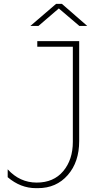

<svg xmlns="http://www.w3.org/2000/svg" viewBox="-20 -964 507 999"><path d="M174 -721V-750H392V-230Q392 -121 332.5 -53Q273 15 177 15H167Q87 15 20 -42V-83Q83 -14 171 -14Q259 -14 309 -73.5Q359 -133 359 -226V-721ZM302 -944 434 -829H393L286 -920L180 -829H138L272 -944Z"/></svg>

Font: Poiret One
Style: Regular
Weight: 400
Designer: Denis Masharov
Foundry: Denis Masharov
Version: Version 1.001